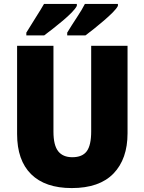

<svg xmlns="http://www.w3.org/2000/svg" viewBox="-20 -947 735 977"><path d="M629 -269Q629 -138 557.5 -64Q486 10 345 10Q210 10 138.5 -60.5Q67 -131 67 -265V-714H252V-277Q252 -208 276 -177.5Q300 -147 348 -147Q399 -147 421.5 -177.5Q444 -208 444 -278V-714H629ZM580 -917Q573 -903 553.5 -883.5Q534 -864 509 -842.5Q484 -821 459 -801Q434 -781 415 -767H322V-781Q345 -819 371.5 -859Q398 -899 412 -927H580ZM371 -917Q364 -903 345 -883.5Q326 -864 300.5 -842.5Q275 -821 250 -801.5Q225 -782 205 -767H114V-781Q137 -819 162.5 -859Q188 -899 204 -927H371Z"/></svg>

Font: Noto Sans Gurmukhi SemiCondensed Black
Style: Regular
Weight: 900
Width: 4
Designer: Jelle Bosma - Monotype Design Team
Foundry: Monotype Imaging Inc.
Version: Version 2.004; ttfautohint (v1.8.4.7-5d5b)